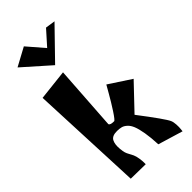

<svg xmlns="http://www.w3.org/2000/svg" viewBox="-302 -1012 1085 1085"><g transform="rotate(-45 240.5 -469.0)"><path d="M373.5 -933.6 200.7 -755.9 41.5 -897 150.9 -956.1 237.3 -856 314.5 -942.4ZM20 -675.3 203.6 -695.8 177.7 -308.1Q180.2 -295.9 212.4 -295.9Q219.2 -295.9 248.3 -340.3Q277.3 -384.8 302.7 -429.7L328.1 -474.1L460 -387.7L319.8 -240.2Q427.7 -99.1 440.9 -68.8Q446.8 -55.2 448 -33.7Q449.2 -12.2 447.3 2.9L445.8 17.6L296.9 -27.3Q294.4 -84.5 287.4 -125Q280.3 -165.5 271 -188.7Q261.7 -211.9 247.3 -224.9Q232.9 -237.8 219.2 -241.5Q205.6 -245.1 186 -245.6Q146 -246.1 133.8 -223.9Q121.6 -201.7 125.5 -161.6Q127.4 -140.6 130.9 -129.4Q134.3 -118.2 142.3 -104.2Q150.4 -90.3 154.3 -81.1Q160.6 -66.9 163.8 -46.1Q167 -25.4 167 -11.7V2L49.3 0Z"/></g></svg>

Font: Some Time Later
Style: Regular
Weight: 400
Version: Version 003.300